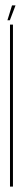

<svg xmlns="http://www.w3.org/2000/svg" viewBox="-20 -691 90 711"><path d="M17 0V-600H28V0ZM7.5 -616 24.5 -671H37.5L16.5 -616Z"/></svg>

Font: Anybody UltraCondensed Thin
Style: Regular
Weight: 100
Width: 1
Designer: Tyler Finck
Foundry: Etcetera Type Company
Version: Version 1.110